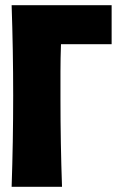

<svg xmlns="http://www.w3.org/2000/svg" viewBox="-20 -723 467 743"><path d="M25 0Q31 -176 31 -353Q31 -528 25 -703H412V-552H216Q214 -498 214 -446V-340Q214 -170 220 0Z"/></svg>

Font: CAT Rhythmus
Style: Regular
Weight: 400
Designer: Peter Wiegel nach alter Vorlage
Foundry: Peter Wiegel
Version: 1.000